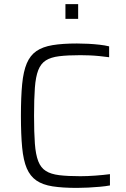

<svg xmlns="http://www.w3.org/2000/svg" viewBox="-20 -908 616 936"><path d="M355 8Q285 8 236.5 0.5Q188 -7 157.5 -28Q127 -49 110.5 -87.5Q94 -126 88 -189Q82 -252 82 -344Q82 -435 88 -497.5Q94 -560 110.5 -599Q127 -638 157.5 -659Q188 -680 236.5 -688Q285 -696 355 -696Q382 -696 410.5 -694.5Q439 -693 465.5 -690Q492 -687 512 -682V-629Q490 -632 465.5 -634.5Q441 -637 416.5 -638Q392 -639 372 -639Q310 -639 269 -634Q228 -629 203.5 -613.5Q179 -598 166.5 -566Q154 -534 150 -480Q146 -426 146 -344Q146 -262 150 -208Q154 -154 166.5 -122Q179 -90 203.5 -74.5Q228 -59 269 -54Q310 -49 372 -49Q406 -49 446 -52Q486 -55 516 -59V-4Q495 0 467 2.5Q439 5 410 6.5Q381 8 355 8ZM299 -816V-888H361V-816Z"/></svg>

Font: Saira Thin Light
Style: Regular
Weight: 300
Version: Version 1.101